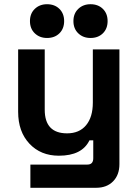

<svg xmlns="http://www.w3.org/2000/svg" viewBox="-20 -730 656 910"><path d="M436 160H124V50H394Q422 50 422 20V-65H404Q369 8 259 8Q173 8 119.5 -49Q66 -106 66 -200V-496H192V-210Q192 -98 298 -98Q356 -98 388 -136.5Q420 -175 420 -244V-496H546V48Q546 99 516 129.5Q486 160 436 160ZM409 -550Q374 -550 351 -572Q328 -594 328 -630Q328 -666 351 -688Q374 -710 409 -710Q445 -710 467.5 -688Q490 -666 490 -630Q490 -594 467.5 -572Q445 -550 409 -550ZM203 -550Q168 -550 145 -572Q122 -594 122 -630Q122 -666 145 -688Q168 -710 203 -710Q239 -710 261.5 -688Q284 -666 284 -630Q284 -594 261.5 -572Q239 -550 203 -550Z"/></svg>

Font: Rootstock Sans Headline
Style: Bold
Weight: 700
Designer: Florian Karsten
Foundry: Florian Karsten
Version: Version 2.000;FEAKit 1.0